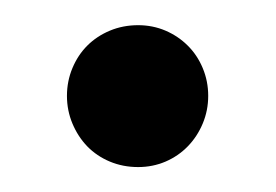

<svg xmlns="http://www.w3.org/2000/svg" viewBox="-20 -404 221 154"><path d="M147 -327.1Q147 -315.4 142.6 -304.9Q138.2 -294.4 130.6 -286.6Q123 -278.8 112.8 -274.4Q102.5 -270 90.8 -270Q78.6 -270 68.1 -274.4Q57.6 -278.8 50 -286.6Q42.5 -294.4 38.1 -304.9Q33.7 -315.4 33.7 -327.1Q33.7 -338.9 38.1 -349.4Q42.5 -359.9 50 -367.4Q57.6 -375 68.1 -379.4Q78.6 -383.8 90.8 -383.8Q102.5 -383.8 112.8 -379.4Q123 -375 130.6 -367.4Q138.2 -359.9 142.6 -349.4Q147 -338.9 147 -327.1Z"/></svg>

Font: Doulos SIL Phon
Style: Regular
Weight: 400
Designer: Walt Agee, Victor Gaultney, Peter Martin, Debbi Hosken, Becca Hirsbrunner
Foundry: SIL International
Version: Version 5.000